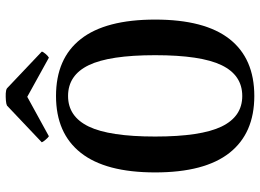

<svg xmlns="http://www.w3.org/2000/svg" viewBox="-144 -790 948 701"><g transform="rotate(-90 330.5 -440.0)"><path d="M330 14Q194 14 122.5 -76.5Q51 -167 51 -348Q51 -529 122.5 -619.5Q194 -710 330 -710Q467 -710 538 -619.5Q609 -529 609 -348Q609 -167 538 -76.5Q467 14 330 14ZM330 -30Q406 -30 442.5 -105.5Q479 -181 479 -348Q479 -515 442.5 -590.5Q406 -666 330 -666Q255 -666 218.5 -590.5Q182 -515 182 -348Q182 -181 218.5 -105.5Q255 -30 330 -30ZM358 -889 492 -762Q492 -758 484 -748.5Q476 -739 470 -736L327 -815L183 -736Q178 -739 170 -748.5Q162 -758 161 -762L295 -889Q301 -892 314 -893Q327 -894 339.5 -893.5Q352 -893 358 -889Z"/></g></svg>

Font: Arima Thin SemiBold
Style: Regular
Weight: 600
Version: Version 1.100